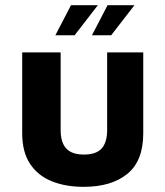

<svg xmlns="http://www.w3.org/2000/svg" viewBox="-20 -709 641 744"><path d="M304.4 15Q233.5 15 179.9 -6.9Q126.2 -28.9 96.1 -74.6Q66 -120.4 66 -192.8V-506H215V-205.3Q215 -157.3 236.6 -133.7Q258.2 -110.1 305.1 -110.1Q352.7 -110.1 373.9 -133.7Q395.2 -157.3 395.2 -205.3V-506H535.1V-192.8Q535.1 -85.2 473.3 -35.1Q411.4 15 304.4 15ZM336.3 -572.4 396.8 -688.8H500.9L410.9 -572.4ZM194.6 -572.4 255.1 -688.8H359.2L269.2 -572.4Z"/></svg>

Font: Maven Pro
Style: Regular
Weight: 400
Designer: Joe Prince
Foundry: Joe Prince
Version: Version 2.103